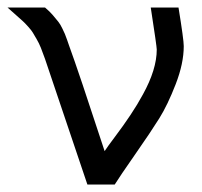

<svg xmlns="http://www.w3.org/2000/svg" viewBox="-22 -492 540 512"><path d="M-2 -472H98Q110 -462 119 -451.5Q128 -441 133.5 -434Q139 -427 144 -416.5Q149 -406 151 -401.5Q153 -397 157 -385.5Q161 -374 162 -371Q187 -303 257 -89Q264 -100 285.5 -128.5Q307 -157 326 -185.5Q345 -214 359 -240Q396 -307 396 -360Q396 -368 380 -472H454Q468 -386 468 -369Q468 -323 446.5 -267.5Q425 -212 402.5 -176Q380 -140 338.5 -80.5Q297 -21 284 0H211L98 -335Q92 -352 87 -364.5Q82 -377 75.5 -388Q69 -399 65.5 -405Q62 -411 53 -421Q44 -431 39.5 -435Q35 -439 20.5 -452Q6 -465 -2 -472Z"/></svg>

Font: Coval
Style: ExtraLight
Weight: 250
Foundry: Context Ltd
Version: Version 001.000